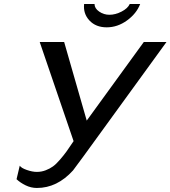

<svg xmlns="http://www.w3.org/2000/svg" viewBox="-20 -933 855 963"><path d="M814.9 -722.2 397.9 -147.9 346.2 -78.1Q266.6 9.8 165 9.8Q135.7 9.8 108.6 -3.4Q81.5 -16.6 63 -34.2L79.1 -102.1Q86.4 -90.3 114.3 -80.6Q142.1 -70.8 165 -70.8Q188 -70.8 209 -78.9Q230 -86.9 245.8 -98.4Q261.7 -109.9 281.2 -132.6Q300.8 -155.3 314 -173.8Q327.1 -192.4 349.1 -225.1L179.2 -722.2H301.8L415 -328.1L701.2 -722.2ZM528.8 -858.9Q558.6 -858.9 589.6 -874.8Q620.6 -890.6 630.9 -913.1H683.1Q664.6 -864.7 616.9 -830.3Q569.3 -795.9 515.1 -795.9Q460.9 -795.9 428.7 -830.1Q396.5 -864.3 401.9 -913.1H454.1Q454.1 -891.1 477.3 -875Q500.5 -858.9 528.8 -858.9Z"/></svg>

Font: Perun
Style: Italic
Weight: 400
Italic angle: -12°
Foundry: Stefan Peev, Context Ltd
Version: Version 001.000